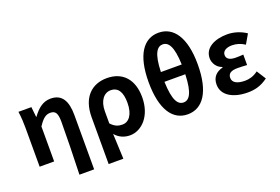

<svg xmlns="http://www.w3.org/2000/svg" viewBox="-126 -1220 2665 1828"><g transform="rotate(-20 1206.5 -305.5)"><path d="M409 201H558V-349C558 -490 513 -574 397 -574C319 -574 264 -527 213 -457H210L199 -560H68C77 -499 79 -437 79 -393V0H226V-354C269 -420 302 -448 348 -448C401 -448 420 -418 420 -331C420 -193 415 24 409 201Z M705 201H854C850 114 847 36 843 -54C886 -3 940 14 992 14C1109 14 1223 -97 1223 -289C1223 -468 1128 -574 967 -574C819 -574 705 -479 705 -273ZM959 -107C921 -107 883 -116 843 -161V-283C843 -391 895 -453 962 -453C1038 -453 1073 -394 1073 -287C1073 -165 1021 -107 959 -107Z M1577 14C1728 14 1827 -121 1827 -402C1827 -676 1728 -812 1577 -812C1426 -812 1329 -677 1329 -402C1329 -121 1426 14 1577 14ZM1577 -106C1521 -106 1478 -160 1472 -353H1683C1677 -160 1633 -106 1577 -106ZM1472 -452C1478 -641 1522 -694 1577 -694C1633 -694 1677 -641 1683 -452Z M2184 14C2257 14 2319 -1 2390 -53L2331 -146C2286 -111 2238 -100 2199 -100C2118 -100 2073 -126 2073 -173C2073 -219 2105 -238 2172 -238C2202 -238 2233 -236 2266 -234V-340C2240 -338 2213 -337 2190 -337C2128 -337 2097 -358 2097 -396C2097 -437 2137 -460 2194 -460C2239 -460 2283 -446 2322 -420L2377 -515C2322 -552 2254 -574 2187 -574C2063 -574 1953 -524 1953 -416C1953 -369 1982 -316 2039 -297V-292C1974 -275 1929 -235 1929 -158C1929 -46 2041 14 2184 14Z"/></g></svg>

Font: Noto Sans CJK SC
Style: Bold
Weight: 700
Designer: Ryoko NISHIZUKA 西塚涼子 (kana, bopomofo & ideographs); Paul D. Hunt (Latin, Greek & Cyrillic); Sandoll Communications 산돌커뮤니
Foundry: Adobe
Version: Version 2.004;hotconv 1.0.118;makeotfexe 2.5.65603